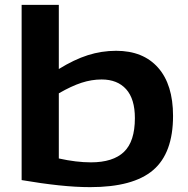

<svg xmlns="http://www.w3.org/2000/svg" viewBox="-20 -760 772 790"><path d="M69 -19V-740H222V-476Q285 -515 341.5 -533Q398 -551 458 -551Q569 -551 630.5 -481.5Q692 -412 692 -283Q692 -130 610 -60Q528 10 351 10Q292 10 221.5 2.5Q151 -5 69 -19ZM222 -108Q294 -92 354 -92Q445 -92 490 -135Q535 -178 535 -274Q535 -353 499 -393Q463 -433 398 -433Q357 -433 315.5 -419.5Q274 -406 222 -376Z"/></svg>

Font: Georama Extended SemiBold
Style: Regular
Weight: 600
Width: 7
Designer: Jean-Baptiste Levee
Foundry: Production Type
Version: Version 1.000